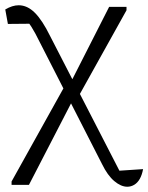

<svg xmlns="http://www.w3.org/2000/svg" viewBox="-21 -509 564 730"><path d="M433 140 523 134Q519 156 510.5 171Q502 186 489.5 193.5Q477 201 463 201Q439 201 413.5 179.5Q388 158 367 115L130 -349Q113 -384 98.5 -407Q84 -430 70 -445L117 -419L9 -418L-1 -473Q26 -489 50 -489Q83 -489 111.5 -460.5Q140 -432 169 -373ZM23 194V181L224 -180L243 -186L394 -483H460V-470L279 -145L261 -139L89 194Z"/></svg>

Font: Piazzolla 24pt Light
Style: Regular
Weight: 300
Designer: Juan Pablo del Peral
Foundry: Huerta Tipografica
Version: Version 2.005